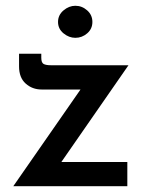

<svg xmlns="http://www.w3.org/2000/svg" viewBox="-20 -645 515 665"><path d="M124 -335Q92 -335 69 -355.5Q46 -376 46 -415V-459H123V-445Q123 -428 131 -423.5Q139 -419 157 -419H425L178 -63L158 -84H421V0H26L279 -364L295 -335ZM181 -569Q181 -593 200 -609Q219 -625 241 -625Q264 -625 282 -609Q300 -593 300 -569Q300 -545 282 -529.5Q264 -514 241 -514Q219 -514 200 -529.5Q181 -545 181 -569Z"/></svg>

Font: Josefin Sans Thin Medium
Style: Regular
Weight: 500
Version: Version 2.000